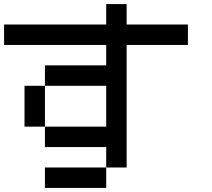

<svg xmlns="http://www.w3.org/2000/svg" viewBox="-20 -920 1040 940"><path d="M0 -700V-800H500V-900H600V-800H900V-700H600V-100H500V-200H200V-300H500V-500H200V-600H500V-700ZM200 0V-100H500V0ZM200 -500V-300H100V-500Z"/></svg>

Font: Galmuri9 Regular
Style: Regular
Weight: 400
Designer: Lee Minseo (quiple)
Version: Version 2.399;hotconv 1.1.1;makeotfexe 2.6.0 DEVELOPMENT